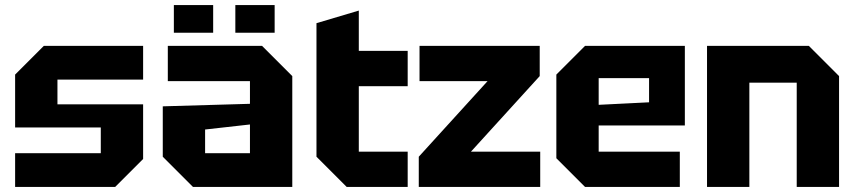

<svg xmlns="http://www.w3.org/2000/svg" viewBox="-20 -742 3398 762"><path d="M40 0V-134H380V-236H40V-446L154 -560H548V-426H208V-328H548V-111L437 0Z M626 -120V-320L972 -330V-420H646V-560H1020L1140 -440V0H746ZM794 -228V-134H972V-248ZM670 -612V-722H826V-612ZM914 -612V-722H1070V-612Z M1236 -650 1404 -700V-540H1598V-400H1404V-140H1598V0H1356L1236 -120Z M1642 0V-120L1915 -420H1645V-560H2122V-440L1849 -140H2124V0Z M2188 -114V-446L2302 -560H2698V-244H2356V-140H2678V0H2302ZM2356 -326 2556 -336V-432H2356Z M2786 0V-560H3190L3310 -440V0H3142V-414H2954V0Z"/></svg>

Font: Tektur
Style: Bold
Weight: 700
Designer: Adam Jagosz
Foundry: Adam Jagosz
Version: Version 1.005;gftools[0.9.30]